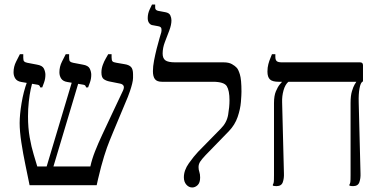

<svg xmlns="http://www.w3.org/2000/svg" viewBox="-20 -820 1692 850"><path d="M111 0Q103 -40 92.5 -90Q82 -140 74.5 -189.5Q67 -239 67 -275Q67 -312 75.5 -363.5Q84 -415 100 -458L123 -454Q121 -448 116 -425Q111 -402 107.5 -370Q104 -338 104 -305Q104 -254 111.5 -211.5Q119 -169 129 -136.5Q139 -104 145 -83H380Q387 -115 400.5 -149.5Q414 -184 433 -224.5Q452 -265 475 -314L525 -420Q531 -434 526.5 -441Q522 -448 511 -450L466 -459Q450 -462 439.5 -469.5Q429 -477 429 -499Q429 -516 435 -532.5Q441 -549 448.5 -561.5Q456 -574 459 -580H474V-566Q474 -553 478 -548.5Q482 -544 496 -542L531 -536Q551 -533 560 -523.5Q569 -514 569 -491V-475Q569 -465 565 -449Q561 -433 555.5 -417Q550 -401 546 -391L482 -238Q476 -223 465 -196.5Q454 -170 441 -128.5Q428 -87 414 -27L408 0ZM171 -31 311 -499H341L201 -31ZM158 -433Q157 -438 154.5 -441Q152 -444 146 -445L75 -457Q56 -460 48 -472Q40 -484 40 -500Q40 -525 51.5 -547.5Q63 -570 68 -580H83V-564Q83 -552 87 -548Q91 -544 101 -542L143 -534Q168 -530 174.5 -516Q181 -502 181 -489Q181 -471 175 -454.5Q169 -438 167 -433ZM361 -433Q360 -438 357.5 -441Q355 -444 349 -445L278 -457Q259 -460 251 -472Q243 -484 243 -500Q243 -525 254.5 -547.5Q266 -570 271 -580H286V-564Q286 -552 290 -548Q294 -544 304 -542L346 -534Q371 -530 377.5 -516Q384 -502 384 -489Q384 -471 378 -454.5Q372 -438 370 -433Z M831 10Q816 10 805 -2.5Q794 -15 794 -35Q794 -66 816 -97Q838 -128 857 -148L958 -251Q984 -277 990 -312Q996 -347 996 -376Q996 -419 984 -438.5Q972 -458 922 -458H697Q675 -458 666 -469.5Q657 -481 657 -505Q657 -526 662 -552Q667 -578 673.5 -604Q680 -630 686 -650Q692 -670 694 -677Q696 -685 694.5 -693.5Q693 -702 680 -704L653 -709Q645 -711 639.5 -719Q634 -727 634 -740Q634 -760 642.5 -778Q651 -796 653 -800H667V-786Q667 -775 680 -772L712 -766Q729 -763 734 -752Q739 -741 739 -730Q739 -710 729.5 -685Q720 -660 710 -634Q700 -608 700 -583Q700 -562 712 -553Q724 -544 756 -544H970Q993 -544 1007 -536Q1021 -528 1028 -520Q1035 -513 1042 -490.5Q1049 -468 1049 -414Q1049 -400 1046.5 -368.5Q1044 -337 1032 -302Q1020 -267 993 -239L890 -133Q873 -115 866 -104Q859 -93 859 -80Q859 -69 862.5 -59Q866 -49 866 -34Q866 -11 855 -0.5Q844 10 831 10Z M1543 4Q1539 4 1534.5 3.5Q1530 3 1527 2V-3Q1530 -7 1531 -14Q1532 -21 1532 -45V-364Q1532 -396 1538 -416Q1544 -436 1550 -446Q1556 -456 1557 -457V-458H1213Q1186 -458 1175 -468.5Q1164 -479 1164 -503Q1164 -521 1168 -536Q1172 -551 1177 -562.5Q1182 -574 1184 -580H1199V-568Q1199 -555 1205 -549.5Q1211 -544 1228 -544H1574Q1587 -544 1587 -531V-460L1583 -457Q1576 -452 1571.5 -428Q1567 -404 1568 -367L1576 -52Q1577 -31 1571 -13.5Q1565 4 1543 4ZM1204 4Q1200 4 1195.5 3.5Q1191 3 1188 2V-3Q1191 -7 1192 -14Q1193 -21 1193 -45V-364Q1193 -396 1201.5 -416Q1210 -436 1218.5 -446Q1227 -456 1228 -457V-484H1258V-459Q1243 -447 1235.5 -421Q1228 -395 1229 -367L1237 -52Q1238 -31 1232 -13.5Q1226 4 1204 4Z"/></svg>

Font: Frank Ruhl Libre Light
Style: Regular
Weight: 300
Designer: Yanek Iontef
Foundry: Fontef
Version: Version 6.003;gftools[0.9.30]